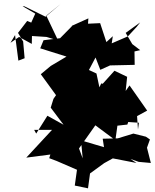

<svg xmlns="http://www.w3.org/2000/svg" viewBox="-20 -971 841 1045"><path d="M724 -825 676 -773 588 -735 594 -774 559 -742 525 -845 459 -842 461 -871 372 -831 370 -827 307 -763 217 -752 199 -708 342 -663 256 -612 202 -567 285 -453 271 -433 256 -385 326 -292 238 -341 177 -244 166 -264H263L123 -113L254 -130L248 -110L288 -95L399 -47L387 39L459 54L470 -27L547 -83L594 -109L723 -84L690 -106L735 -90L801 -84L780 -167L796 -212L774 -227L706 -244L621 -218L539 -216L546 -170L421 -207L430 -109L410 -163L499 -289L608 -208L619 -287L673 -293L678 -307L736 -303L731 -266L726 -339L781 -369L685 -506L664 -476L672 -553L603 -586L539 -515L531 -517L521 -496L505 -571L464 -590L500 -658L526 -591L579 -615L713 -618L712 -691L743 -698L700 -731L664 -792L743 -849ZM37 -738 84 -770 153 -732 154 -775 233 -770 296 -751 232 -886 312 -951 228 -880 112 -937H103L172 -897L150 -848L128 -857L78 -792L106 -745L114 -654L80 -641L62 -780Z"/></svg>

Font: Hussar Lance
Style: ExBd
Weight: 700
Foundry: Cannot Into Space Fonts, PlusOne Fonts
Version: Version 2.270